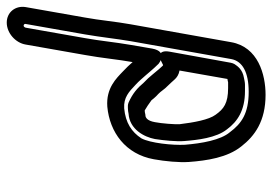

<svg xmlns="http://www.w3.org/2000/svg" viewBox="-139 -630 807 569"><g transform="rotate(-90 264.5 -345.5)"><path d="M318 -26C343 -30 353 -45 359 -54C361 -57 362 -61 363 -65L396 -247C396 -247 406 -293 361 -268C355 -265 356 -265 353 -268L344 -278C338 -285 332 -292 329 -296L317 -310L304 -323C288 -342 272 -356 245 -368C242 -369 239 -370 236 -370H229C223 -370 216 -369 212 -368C166 -365 143 -322 137 -290C133 -265 129 -225 131 -203C134 -165 140 -108 166 -76C189 -45 222 -23 279 -23H298C305 -23 313 -25 318 -26ZM220 -320H222C231 -315 241 -308 252 -300C255 -296 260 -290 264 -286C268 -282 273 -278 276 -274L287 -260C291 -255 297 -250 304 -242L313 -232C319 -225 328 -219 340 -217L315 -75C313 -75 310 -74 305 -73H288C243 -73 226 -86 209 -110C194 -130 186 -175 181 -216C180 -230 183 -270 187 -290C191 -313 201 -318 207 -318C211 -318 215 -320 220 -320ZM447 -497C439 -451 434 -403 427 -362L374 -64C368 -30 334 -12 277 -12C213 -12 183 -33 157 -68C134 -95 124 -151 120 -201C118 -237 125 -304 139 -330C158 -359 185 -377 228 -381C260 -383 277 -367 298 -347C309 -337 317 -327 326 -317L338 -303C343 -297 353 -286 360 -279C360 -279 396 -249 405 -298L416 -362C424 -408 428 -453 436 -497L467 -673C468 -676 470 -679 473 -679C476 -679 479 -676 478 -673ZM497 -497 528 -673C533 -703 513 -729 482 -729C451 -729 422 -703 417 -673L386 -497C377 -448 373 -401 365 -356C357 -365 347 -376 337 -385C317 -404 288 -435 233 -431C157 -424 92 -377 77 -293C71 -260 67 -218 69 -189C73 -136 82 -75 115 -34C146 6 190 38 268 38C328 38 410 16 424 -64L477 -362C485 -406 489 -454 497 -497Z"/></g></svg>

Font: Blanket
Style: OutlineObl
Weight: 400
Foundry: Cannot Into Space Fonts
Version: Version 0.9